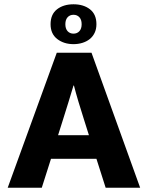

<svg xmlns="http://www.w3.org/2000/svg" viewBox="-20 -876 692 896"><path d="M216 -763Q216 -809 246 -832.5Q276 -856 323 -856Q370 -856 400 -832.5Q430 -809 430 -763Q430 -740 421.5 -722.5Q413 -705 398.5 -693.5Q384 -682 364.5 -676Q345 -670 323 -670Q278 -670 247 -694Q216 -718 216 -763ZM285 -763Q285 -742 295.5 -730.5Q306 -719 323 -719Q340 -719 350.5 -730.5Q361 -742 361 -763Q361 -784 350.5 -795.5Q340 -807 323 -807Q306 -807 295.5 -795.5Q285 -784 285 -763ZM245 -630H407L634 0H473L430 -135H218L175 0H16ZM251 -245H395L371 -321Q359 -358 346.5 -400Q334 -442 325 -477H323Q313 -442 300 -401Q287 -360 275 -321Z"/></svg>

Font: Mukta Vaani ExtraBold
Style: Regular
Weight: 800
Designer: Noopur Datye, Girish Dalvi, Yashodeep Gholap, Pallavi Karambelkar
Foundry: Ek Type
Version: Version 2.538;PS 1.000;hotconv 16.6.51;makeotf.lib2.5.65220;